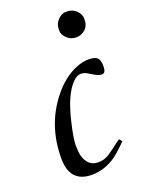

<svg xmlns="http://www.w3.org/2000/svg" viewBox="-130 -719 592 794"><g transform="rotate(-20 166.0 -322.0)"><path d="M314.9 -362.8Q300.8 -362.8 283 -373.8Q265.1 -384.8 255.6 -389.9Q246.1 -395 231 -395Q215.8 -395 199.2 -378.7Q182.6 -362.3 168.7 -336.7Q154.8 -311 144.3 -279.3Q133.8 -247.6 127 -216.3Q112.3 -152.8 112.3 -125.5Q112.3 -98.1 115.7 -82.3Q119.1 -66.4 127 -53.7Q143.6 -26.4 177.2 -26.4Q204.1 -26.4 227.1 -42Q250 -57.6 263.2 -68.1Q276.4 -78.6 289.1 -86.9L299.3 -74.2Q254.4 -29.3 231 -15.1Q184.1 13.2 134.8 13.2Q37.6 13.2 37.6 -93.8Q37.6 -237.3 120.6 -342.8Q169.4 -404.8 228.5 -428.7Q257.3 -440.4 283.2 -440.4Q309.1 -440.4 320.6 -430.9Q332 -421.4 332 -392.1Q332 -362.8 314.9 -362.8ZM227.1 -559.6Q210.4 -575.2 210.4 -593.3Q210.4 -611.3 214.8 -621.8Q219.2 -632.3 227.1 -640.1Q244.1 -657.2 262 -657.2Q279.8 -657.2 290.3 -652.6Q300.8 -647.9 308.6 -640.1Q324.7 -624 324.7 -605.7Q324.7 -587.4 320.6 -577.1Q316.4 -566.9 308.6 -559.3Q300.8 -551.8 290.3 -547.4Q279.8 -543 267.8 -543Q255.9 -543 245.4 -547.4Q234.9 -551.8 227.1 -559.6Z"/></g></svg>

Font: Cardo-Italic
Style: Italic
Weight: 400
Italic angle: -12°
Designer: David J. Perry
Foundry: David J. Perry
Version: Version 0.991